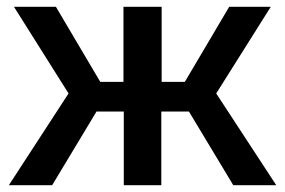

<svg xmlns="http://www.w3.org/2000/svg" viewBox="-20 -543 835 563"><path d="M144 -523 274 -303H342V-523H454V-303H522L652 -523H774L614 -269L790 0H664L534 -216H453V0H343V-216H263L133 0H6L181 -269L21 -523Z"/></svg>

Font: Oxford Sans SemiBold
Style: Regular
Weight: 600
Designer: Matt McInerney, Pablo Impallari, Rodrigo Fuenzalida
Foundry: Matt McInerney, Pablo Impallari, Rodrigo Fuenzalida
Version: Version 3.000g; ttfautohint (v1.5) -l 8 -r 28 -G 28 -x 14 -D